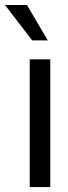

<svg xmlns="http://www.w3.org/2000/svg" viewBox="-67 -756 276 776"><path d="M136.2 0H53.2V-516.1H136.2ZM126 -592.8H63L-46.9 -735.8H42Z"/></svg>

Font: Creato Display
Style: Regular
Weight: 400
Version: Version 1.000